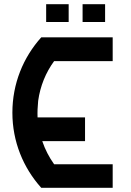

<svg xmlns="http://www.w3.org/2000/svg" viewBox="-20 -896 626 916"><path d="M374 -876C374 -837.9 374 -809.6 374 -791C421.9 -791 458 -791 481.4 -791C481.4 -829.1 481.4 -857.4 481.4 -876ZM200.2 -876C200.2 -837.9 200.2 -809.6 200.2 -791C248 -791 284.2 -791 307.6 -791C307.6 -829.1 307.6 -857.4 307.6 -876ZM385.7 -222.7V-335.9H159.2C158.2 -360.4 159.2 -386.7 162.1 -415C171.9 -485.4 198.2 -549.8 238.3 -604.5H517.6V-717.8H176.8C90.8 -622.1 39.1 -497.1 39.1 -358.4C39.1 -220.7 90.8 -95.7 176.8 0H517.6V-112.3H238.3C213.9 -146.5 195.3 -182.6 181.6 -222.7Z"/></svg>

Font: DropForged
Style: Regular
Weight: 400
Designer: Antoine
Version: Version 1.0